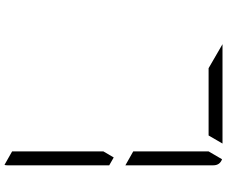

<svg xmlns="http://www.w3.org/2000/svg" viewBox="-98 -914 1012 856"><g transform="rotate(-90 408.0 -486.0)"><path d="M161 -531 134 -485 99 -505V-959Q99 -968 101 -972L161 -938V-735ZM532 -62 639 0H408H196L232 -62H408ZM126 -2Q99 -12 99 -41V-433L161 -398V-265V-62Z"/></g></svg>

Font: DSEG7 Modern Mini
Style: Light
Weight: 300
Designer: Keshikan(Twitter:@keshinomi_88pro)
Version: Version 0.46